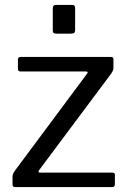

<svg xmlns="http://www.w3.org/2000/svg" viewBox="-20 -762 522 782"><path d="M43 0Q36 0 33.5 -2.5Q31 -5 31 -12V-41Q31 -49 33.5 -54.5Q36 -60 43 -70L334 -461Q342 -471 329 -471H64Q58 -471 55.5 -473.5Q53 -476 53 -482V-519Q53 -530 63 -530H433Q442 -530 442 -520V-488Q442 -481 440 -475Q438 -469 432 -461L140 -70Q132 -59 143 -59H437Q448 -59 448 -50V-12Q448 -6 445 -3Q442 0 435 0H43ZM286 -729V-641Q286 -632 282.5 -628.5Q279 -625 268 -625H210Q201 -625 198 -628Q195 -631 195 -639V-728Q195 -742 207 -742H275Q286 -742 286 -729Z"/></svg>

Font: Libre Franklin Thin
Style: Regular
Weight: 400
Version: Version 3.000